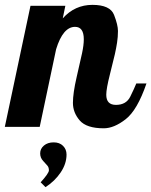

<svg xmlns="http://www.w3.org/2000/svg" viewBox="-58 -524 625 793"><path d="M107.9 109.4Q107.9 90.3 123.5 77.1Q139.2 64 163.6 64Q188 64 202.4 78.4Q216.8 92.8 216.8 114.3Q216.8 152.3 192.6 188.2Q168.5 224.1 129.9 249L109.9 229Q144 191.4 144 179.7Q144 168 138.4 160.9Q132.8 153.8 120.4 140.9Q107.9 127.9 107.9 109.4ZM380.9 -132.8Q380.9 -90.8 420.9 -90.8Q463.4 -90.8 480.2 -125.2Q497.1 -159.7 504.9 -179.2H546.9Q509.3 -69.3 461.2 -31.7Q413.1 5.9 370.6 5.9Q299.3 5.9 271.2 -26.6Q243.2 -59.1 243.2 -99.1Q243.2 -139.2 258.5 -205.3Q273.9 -271.5 281 -304.7Q288.1 -337.9 288.1 -361.8Q288.1 -413.1 252 -413.1Q202.1 -413.1 173.8 -320.8L106 0H-38.1L67.9 -500H211.9L201.2 -448.2Q251 -503.9 323.7 -503.9Q397 -503.9 413.1 -462.4Q429.2 -420.9 429.2 -396Q429.2 -371.1 425.5 -347.9Q421.9 -324.7 416.5 -300.5Q411.1 -276.4 396 -217Q380.9 -157.7 380.9 -132.8Z"/></svg>

Font: Lobster-Regular
Style: Regular
Weight: 400
Designer: Pablo Impallari
Foundry: Pablo Impallari
Version: Version 1.007; ttfautohint (v1.1) -l 8 -r 50 -G 50 -x 14 -D 